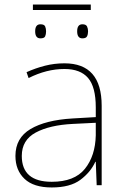

<svg xmlns="http://www.w3.org/2000/svg" viewBox="-20 -816 551 846"><path d="M402 -275V-220Q400 -129 354 -72Q308 -15 208 -15Q76 -15 76 -129Q76 -199 137.5 -232Q199 -265 301 -270ZM264 -537Q220 -537 178.5 -526.5Q137 -516 97 -498L106 -472Q185 -512 264 -512Q334 -512 368 -472.5Q402 -433 402 -343V-300L299 -294Q181 -287 114.5 -247.5Q48 -208 48 -129Q48 -66 88 -28Q128 10 208 10Q289 10 334 -23.5Q379 -57 400 -103H402L406 0H428V-350Q428 -537 264 -537ZM380 -796H125V-772H380ZM343 -709Q320 -709 320 -678Q320 -647 343 -647Q359 -647 363.5 -656Q368 -665 368 -678Q368 -690 363.5 -699.5Q359 -709 343 -709ZM158 -709Q135 -709 135 -678Q135 -647 158 -647Q175 -647 179 -656Q183 -665 183 -678Q183 -690 179 -699.5Q175 -709 158 -709Z"/></svg>

Font: Noto Sans UI Thin
Style: Regular
Weight: 250
Designer: Monotype Design Team
Foundry: Monotype Imaging Inc.
Version: Version 1.901